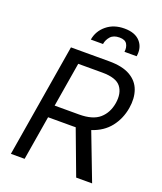

<svg xmlns="http://www.w3.org/2000/svg" viewBox="-168 -1051 975 1158"><g transform="rotate(20 319.5 -472.5)"><path d="M42.6 0 163.4 -727.3H409.1Q494.3 -727.3 544.2 -698.5Q594.1 -669.7 612 -619.3Q630 -568.9 619.3 -504.3Q607.2 -432.2 565 -378.4Q522.7 -324.6 448.9 -300.4L563.9 0H461.6L355.1 -284.4Q346.2 -284.1 336.6 -284.1H177.9L130.7 0ZM191.1 -363.6H348Q435.4 -363.6 478.7 -401.5Q522 -439.3 532.7 -504.3Q543.3 -570.3 512.6 -609.7Q481.9 -649.1 393.5 -649.1H238.6ZM259.9 -812.5Q269.5 -870 315.2 -907.3Q360.8 -944.6 429 -944.6Q497.2 -944.6 530.4 -907.3Q563.6 -870 554 -812.5H475.9Q480.1 -841.3 467.7 -862.4Q455.3 -883.5 419 -883.5Q380.7 -883.5 361.5 -861.9Q342.3 -840.2 338.1 -812.5Z"/></g></svg>

Font: Inter UI
Style: Italic
Weight: 400
Italic angle: -9.39999°
Designer: Rasmus Andersson
Foundry: rsms
Version: 3.2;8d6f07862